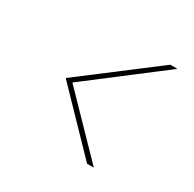

<svg xmlns="http://www.w3.org/2000/svg" viewBox="-113 -709 725 716"><g transform="rotate(30 250.0 -350.5)"><path d="M458 -588 144 -348 372 -113H343L114 -350L427 -588Z"/></g></svg>

Font: DM Sans 9pt Thin
Style: Italic
Weight: 250
Italic angle: -10°
Version: Version 4.004;gftools[0.9.30]